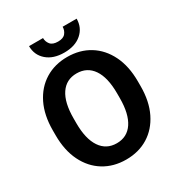

<svg xmlns="http://www.w3.org/2000/svg" viewBox="-208 -1035 1104 1184"><g transform="rotate(-30 344.5 -443.0)"><path d="M647.5 -372.1V-338.4Q647.5 -230.5 609.1 -152.3Q570.8 -74.2 502.9 -32.2Q435.1 9.8 345.2 9.8Q256.3 9.8 187.7 -32.2Q119.1 -74.2 80.6 -152.3Q42 -230.5 42 -338.4V-372.1Q42 -480.5 80.3 -558.6Q118.7 -636.7 187 -678.7Q255.4 -720.7 344.2 -720.7Q434.1 -720.7 502.2 -678.7Q570.3 -636.7 608.9 -558.6Q647.5 -480.5 647.5 -372.1ZM499.5 -338.4V-373Q499.5 -485.4 459 -544.7Q418.5 -604 344.2 -604Q270 -604 230 -544.7Q189.9 -485.4 189.9 -373V-338.4Q189.9 -226.6 230.5 -166.5Q271 -106.4 345.2 -106.4Q419.4 -106.4 459.5 -166.5Q499.5 -226.6 499.5 -338.4ZM414.1 -896H513.7Q513.7 -832.5 468 -792.5Q422.4 -752.4 344.7 -752.4Q266.6 -752.4 220.7 -792.5Q174.8 -832.5 174.8 -896H274.4Q274.4 -870.6 290.3 -850.6Q306.2 -830.6 344.7 -830.6Q382.3 -830.6 398.2 -850.6Q414.1 -870.6 414.1 -896Z"/></g></svg>

Font: Vazirmatn RD UI
Style: Bold
Weight: 700
Designer: Saber Rastikerdar
Foundry: Saber Rastikerdar
Version: Version 33.003